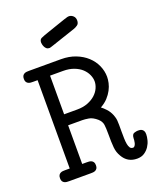

<svg xmlns="http://www.w3.org/2000/svg" viewBox="-150 -898 824 999"><g transform="rotate(-20 262.5 -398.0)"><path d="M171 -727Q171 -744 182.5 -749.5Q194 -755 203 -758Q256 -776 284.5 -786Q313 -796 327 -800.5Q341 -805 345 -806Q349 -807 353 -807Q366 -807 376.5 -797.5Q387 -788 387 -772Q387 -755 377 -747.5Q367 -740 355 -736Q304 -719 274.5 -709Q245 -699 230 -694Q215 -689 210 -687.5Q205 -686 203 -686Q193 -686 187 -691Q181 -696 177.5 -703Q174 -710 172.5 -717Q171 -724 171 -727ZM22 -30Q22 -42 26 -48Q30 -54 36 -57Q42 -60 49 -60.5Q56 -61 62 -61H87V-550H62Q56 -550 49 -550.5Q42 -551 36 -554Q30 -557 26 -563Q22 -569 22 -580Q22 -592 26 -598Q30 -604 36 -607Q42 -610 49 -610.5Q56 -611 62 -611H239Q283 -611 319 -597Q355 -583 380.5 -559.5Q406 -536 419.5 -505.5Q433 -475 433 -443Q433 -428 429 -409.5Q425 -391 415 -372Q405 -353 389 -335.5Q373 -318 348 -304Q359 -296 373.5 -280.5Q388 -265 397 -243Q400 -234 402 -227.5Q404 -221 405 -211Q406 -201 406 -187Q406 -173 406 -149Q406 -129 406.5 -111Q407 -93 409.5 -79.5Q412 -66 417.5 -58Q423 -50 434 -50Q440 -50 444 -56Q448 -62 450 -69.5Q452 -77 452.5 -84.5Q453 -92 453 -95Q454 -117 466.5 -121Q479 -125 487 -125Q491 -125 497 -124.5Q503 -124 508.5 -121Q514 -118 518 -111.5Q522 -105 522 -93Q522 -79 517.5 -61Q513 -43 502.5 -27Q492 -11 475.5 0Q459 11 435 11Q382 11 356 -35Q349 -47 345 -59Q341 -71 339.5 -86Q338 -101 337.5 -119.5Q337 -138 337 -162Q337 -194 334.5 -212.5Q332 -231 315 -247Q291 -268 269.5 -271.5Q248 -275 234 -275H156V-61H181Q187 -61 194 -60.5Q201 -60 207 -57Q213 -54 217 -48Q221 -42 221 -30Q221 -19 217 -13Q213 -7 207 -4Q201 -1 194 -0.5Q187 0 181 0H62Q56 0 49 -0.5Q42 -1 36 -4Q30 -7 26 -13Q22 -19 22 -30ZM228 -336Q262 -336 287.5 -346Q313 -356 330 -371.5Q347 -387 355.5 -406Q364 -425 364 -443Q364 -461 355.5 -480Q347 -499 330.5 -514.5Q314 -530 288 -540Q262 -550 228 -550H156V-336Z"/></g></svg>

Font: CMU Typewriter Custom
Style: Regular
Weight: 500
Monospace: yes
Version: Version 0.7.0